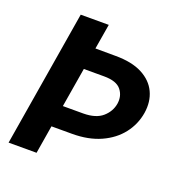

<svg xmlns="http://www.w3.org/2000/svg" viewBox="-130 -846 929 964"><g transform="rotate(20 334.5 -364.0)"><path d="M139.2 -727.5H289.1L266.6 -593.3L374.5 -592.8Q461.9 -592.8 517.1 -564Q572.3 -535.2 595.5 -485.6Q618.7 -436 608.9 -373.5Q598.6 -310.1 559.3 -259.5Q520 -209 455.1 -179.7Q390.1 -150.4 302.7 -150.4H192.9L168 0H18.6ZM211.9 -265.6H321.3Q388.2 -266.1 423.1 -296.6Q458 -327.1 465.3 -370.1Q472.2 -413.6 447 -445.1Q421.9 -476.6 355.5 -476.6H247.1Z"/></g></svg>

Font: Inter
Style: Bold Italic
Weight: 700
Italic angle: -9.39999°
Designer: Rasmus Andersson
Foundry: rsms
Version: Version 4.001;git-9221beed3